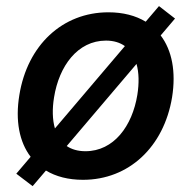

<svg xmlns="http://www.w3.org/2000/svg" viewBox="-20 -594 645 646"><path d="M89.8 32.3 134.6 -20.2C168 0 209.9 11 259.2 11C413.7 11 531.2 -99.8 558.9 -266.3C572.8 -352.6 558.6 -424.7 520.6 -474.8L568.9 -531.6L514.9 -573.5L470.2 -521C436.4 -541.5 394.2 -552.6 344.8 -552.6C190 -552.6 72.1 -441.8 45.1 -274.1C30.9 -188.2 45.1 -116.1 83.1 -66.4L34.8 -9.6ZM161.9 -266.7C178.6 -371.1 240.8 -457.4 336.6 -457.4C362.6 -457.4 383.9 -450.6 400.2 -438.9L164.8 -161.9C156.2 -191.8 155.5 -227.6 161.9 -266.7ZM204.5 -102.6 439.3 -378.9C447.8 -349.4 448.2 -313.6 442.1 -274.9C425.1 -170.1 362.9 -85.2 267.4 -85.2C241.8 -85.2 220.9 -91.6 204.5 -102.6Z"/></svg>

Font: Magic Ui Pro Semi Bold
Style: Italic
Weight: 600
Italic angle: -9.39999°
Designer: Stefan Endress, Andreas Faust
Version: Version 1.000;FEAKit 1.0